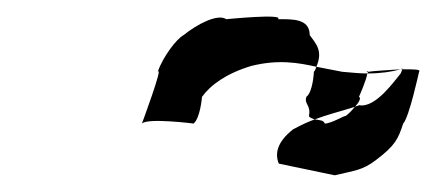

<svg xmlns="http://www.w3.org/2000/svg" viewBox="-20 -566 523 230"><path d="M150 -418C157 -425 212 -418 212 -418C220 -425 222 -450 222 -450C232 -464 251 -478 281 -487C313 -495 337 -491 359 -486C367 -505 359 -513 351 -524C351 -544 330 -543 313 -543C321 -550 251 -543 251 -543C241 -550 216 -537 200 -524C192 -520 175 -498 169 -480C176 -488 150 -418 150 -418ZM314 -370 381 -356C406 -362 414 -362 430 -374C454 -392 457 -400 463 -418C470 -425 482 -480 482 -480C485 -483 475 -483 462 -483L460 -478C453 -470 430 -436 410 -440C409 -439 406 -439 405 -438C402 -434 398 -430 394 -427C393 -428 377 -418 369 -418C368 -422 363 -422 357 -423C349 -420 342 -417 331 -411C312 -396 309 -382 314 -370ZM347 -450C344 -441 353 -440 350 -427C351 -425 354 -424 357 -423C373 -429 386 -432 405 -438C410 -443 413 -449 410 -450C410 -450 419 -470 420 -478C411 -478 402 -479 390 -480L359 -486C358 -484 358 -482 356 -480C356 -480 355 -456 347 -450ZM419 -480C420 -481 421 -481 421 -480ZM420 -478C436 -478 449 -480 460 -483C445 -482 427 -481 421 -480ZM460 -483H462V-484C461 -484 461 -483 460 -483Z"/></svg>

Font: bitstorm
Style: ulcnobl
Weight: 400
Version: Version 0.2